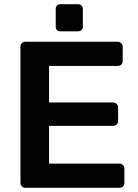

<svg xmlns="http://www.w3.org/2000/svg" viewBox="-20 -900 663 920"><path d="M102 0Q92 0 85 -7Q78 -14 78 -24V-675Q78 -686 84.5 -693Q91 -700 102 -700H543Q554 -700 561 -693Q568 -686 568 -675V-608Q568 -597 561 -590.5Q554 -584 543 -584H215V-409H521Q532 -409 539 -402Q546 -395 546 -384V-321Q546 -310 539 -303.5Q532 -297 521 -297H215V-116H551Q562 -116 569 -109.5Q576 -103 576 -92V-24Q576 -13 569 -6.5Q562 0 551 0ZM269 -750Q259 -750 253 -756Q247 -762 247 -772V-857Q247 -867 253 -873.5Q259 -880 269 -880H354Q364 -880 370.5 -873.5Q377 -867 377 -857V-772Q377 -762 370.5 -756Q364 -750 354 -750Z"/></svg>

Font: Rubik AZ
Style: Regular
Weight: 500
Designer: Hubert and Fischer
Foundry: Hubert & Fischer
Version: Version 2.000